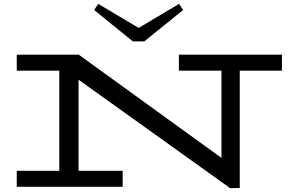

<svg xmlns="http://www.w3.org/2000/svg" viewBox="-20 -970 1495 997"><path d="M1444 -603H1225V6L1175 7L388 -556V-83H617V0H67V-83H288V-603H67V-686H389L1130 -150V-603H909V-686H1444ZM931 -918 729 -755H670L469 -918L490 -950L700 -825L910 -950Z"/></svg>

Font: BioRhyme Expanded
Style: Regular
Weight: 400
Width: 7
Designer: Aoife Mooney
Foundry: Aoife Mooney Type
Version: Version 1.001